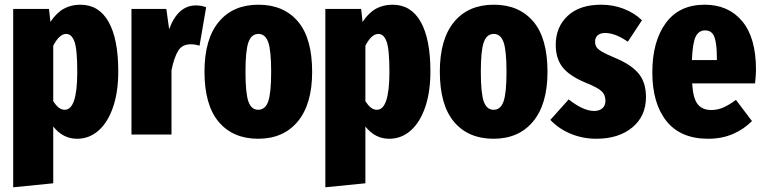

<svg xmlns="http://www.w3.org/2000/svg" viewBox="-20 -571 3247 815"><path d="M482 -268Q482 -181 460 -116.5Q438 -52 398.5 -17Q359 18 307 18Q247 18 206 -34V207L36 224V-533H188L194 -478Q220 -517 251 -534Q282 -551 321 -551Q400 -551 441 -478Q482 -405 482 -268ZM308 -266Q308 -362 296 -394.5Q284 -427 261 -427Q232 -427 206 -377V-141Q218 -123 229.5 -114Q241 -105 255 -105Q308 -105 308 -266Z M855 -540 827 -377Q809 -383 789 -383Q753 -383 736 -355Q719 -327 708 -273V0H538V-533H686L698 -447Q735 -548 812 -548Q836 -548 855 -540Z M1305 -266Q1305 -129 1244 -55.5Q1183 18 1076 18Q969 18 908.5 -53.5Q848 -125 848 -267Q848 -405 908.5 -478Q969 -551 1077 -551Q1184 -551 1244.5 -480Q1305 -409 1305 -266ZM1022 -267Q1022 -175 1034.5 -140Q1047 -105 1076 -105Q1106 -105 1118.5 -140.5Q1131 -176 1131 -266Q1131 -357 1118.5 -392Q1106 -427 1077 -427Q1047 -427 1034.5 -391.5Q1022 -356 1022 -267Z M1807 -268Q1807 -181 1785 -116.5Q1763 -52 1723.5 -17Q1684 18 1632 18Q1572 18 1531 -34V207L1361 224V-533H1513L1519 -478Q1545 -517 1576 -534Q1607 -551 1646 -551Q1725 -551 1766 -478Q1807 -405 1807 -268ZM1633 -266Q1633 -362 1621 -394.5Q1609 -427 1586 -427Q1557 -427 1531 -377V-141Q1543 -123 1554.5 -114Q1566 -105 1580 -105Q1633 -105 1633 -266Z M2304 -266Q2304 -129 2243 -55.5Q2182 18 2075 18Q1968 18 1907.5 -53.5Q1847 -125 1847 -267Q1847 -405 1907.5 -478Q1968 -551 2076 -551Q2183 -551 2243.5 -480Q2304 -409 2304 -266ZM2021 -267Q2021 -175 2033.5 -140Q2046 -105 2075 -105Q2105 -105 2117.5 -140.5Q2130 -176 2130 -266Q2130 -357 2117.5 -392Q2105 -427 2076 -427Q2046 -427 2033.5 -391.5Q2021 -356 2021 -267Z M2705 -485 2645 -394Q2591 -431 2549 -431Q2528 -431 2517 -421Q2506 -411 2506 -394Q2506 -380 2512.5 -370.5Q2519 -361 2537 -350.5Q2555 -340 2594 -324Q2660 -296 2691 -258.5Q2722 -221 2722 -159Q2722 -78 2664 -30Q2606 18 2511 18Q2454 18 2403 -3Q2352 -24 2316 -62L2394 -149Q2456 -100 2502 -100Q2524 -100 2537 -111.5Q2550 -123 2550 -143Q2550 -168 2534 -183.5Q2518 -199 2466 -220Q2398 -248 2368.5 -285Q2339 -322 2339 -381Q2339 -456 2389.5 -503.5Q2440 -551 2532 -551Q2583 -551 2628 -533.5Q2673 -516 2705 -485Z M3185 -217H2918Q2922 -152 2942 -128Q2962 -104 2999 -104Q3026 -104 3050 -114.5Q3074 -125 3104 -147L3172 -57Q3137 -22 3090.5 -2Q3044 18 2986 18Q2869 18 2809 -57Q2749 -132 2749 -264Q2749 -395 2806 -473Q2863 -551 2971 -551Q3072 -551 3130.5 -481Q3189 -411 3189 -275Q3189 -251 3185 -217ZM3023 -323Q3023 -386 3012.5 -414Q3002 -442 2973 -442Q2946 -442 2933 -415.5Q2920 -389 2917 -316H3023Z"/></svg>

Font: Fira Sans Compressed ExtraBold
Style: Regular
Weight: 800
Width: 1
Designer: bBox Type GmbH & Carrois Corporate GbR & Edenspiekermann AG
Foundry: bBox Type GmbH & Carrois Corporate GbR & Edenspiekermann AG
Version: Version 4.301